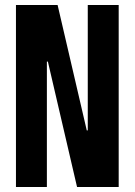

<svg xmlns="http://www.w3.org/2000/svg" viewBox="-20 -750 540 770"><path d="M44 0V-730H211L328 -227H332V-730H456V0H289L172 -503H168V0Z"/></svg>

Font: M PLUS Code Latin SemiBold
Style: Regular
Weight: 600
Designer: Coji Morishita
Foundry: UNDERFOREST DESIGN
Version: Version 1.002; ttfautohint (v1.8.3)